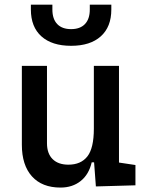

<svg xmlns="http://www.w3.org/2000/svg" viewBox="-20 -803 626 832"><path d="M242.2 9.8Q162.1 9.8 118.4 -38.8Q74.7 -87.4 74.7 -175.8V-517.6H183.6V-182.1Q183.6 -137.7 208 -113.5Q232.4 -89.4 276.4 -89.4Q330.6 -89.4 358.6 -125.2Q386.7 -161.1 386.7 -245.6V-517.6H495.6V-98.6L566.9 -87.9V0L395.5 4.9L387.7 -99.6H377.4Q365.2 -46.9 329.6 -18.6Q293.9 9.8 242.2 9.8ZM288.1 -604.5Q205.1 -604.5 159.4 -645.5Q113.8 -686.5 113.8 -761.7V-782.7H207V-761.7Q207 -720.7 228 -698.7Q249 -676.8 288.1 -676.8Q327.1 -676.8 348.1 -698.7Q369.1 -720.7 369.1 -761.7V-782.7H462.4V-761.7Q462.4 -686.5 416.7 -645.5Q371.1 -604.5 288.1 -604.5Z"/></svg>

Font: Caskaydia Cove Medium
Style: Regular
Weight: 500
Monospace: yes
Designer: Aaron Bell
Foundry: Saja Typeworks
Version: Version 4.300; ttfautohint (v1.8.3)